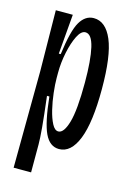

<svg xmlns="http://www.w3.org/2000/svg" viewBox="-105 -591 528 775"><g transform="rotate(15 158.5 -203.5)"><path d="M32 130 35 -274 32 -528H103L89 -362H97Q110 -463 132 -500Q154 -537 189 -537Q239 -537 266.5 -472Q294 -407 294 -269Q294 -129 266.5 -59.5Q239 10 189 10Q150 10 129 -34.5Q108 -79 97 -185H87Q97 -102 101 -56.5Q105 -11 105 13V130ZM168 -58Q191 -58 206 -109.5Q221 -161 221 -276Q221 -370 209 -421.5Q197 -473 171 -473Q153 -473 138.5 -444Q124 -415 115 -372Q106 -329 106 -287V-265Q106 -239 110 -203.5Q114 -168 122 -135Q130 -102 141.5 -80Q153 -58 168 -58Z"/></g></svg>

Font: Bricolage Grotesque 96pt Condensed Light
Style: Regular
Weight: 300
Width: 3
Designer: Mathieu Triay
Foundry: Atelier Triay
Version: Version 1.001; ttfautohint (v1.8.4.7-5d5b);gftools[0.9.33.de